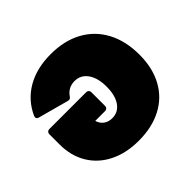

<svg xmlns="http://www.w3.org/2000/svg" viewBox="-151 -778 963 963"><g transform="rotate(-45 331.0 -296.0)"><path d="M632 -289Q632 -196 595 -127.5Q558 -59 488.5 -22.5Q419 14 324 14Q236 14 169.5 -19Q103 -52 66.5 -112.5Q30 -173 30 -253V-327Q30 -335 35 -340Q40 -345 48 -345H310Q318 -345 323 -340Q328 -335 328 -327V-229Q328 -221 323 -216Q318 -211 310 -211H240Q247 -187 265.5 -173.5Q284 -160 310 -160Q353 -160 377.5 -195.5Q402 -231 402 -292Q402 -354 376.5 -390Q351 -426 308 -426Q263 -426 237 -389Q232 -381 226.5 -379Q221 -377 214 -379L52 -423Q39 -426 39 -438L41 -446Q76 -523 147.5 -564.5Q219 -606 319 -606Q415 -606 485.5 -567.5Q556 -529 594 -457.5Q632 -386 632 -289Z"/></g></svg>

Font: LINE Seed Sans TH App Heavy
Style: Regular
Weight: 900
Designer: Dalton Maag Ltd | Thai characters by Cadson Demak Co.,Ltd.
Foundry: Dalton Maag Ltd
Version: Version 1.003